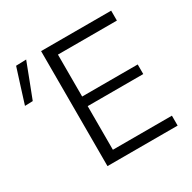

<svg xmlns="http://www.w3.org/2000/svg" viewBox="-222 -872 1032 1031"><g transform="rotate(-30 294.0 -357.0)"><path d="M158.5 0V-713H593V-651.5H227.5V-391.5H572V-332H227.5V-61.5H593.5V0ZM-63.5 -501.5Q-47 -554.5 -30.2 -607.5Q-13.5 -660.5 3 -712L66.5 -714Q46 -660.5 26 -608Q6 -555.5 -14.5 -503Z"/></g></svg>

Font: Heraclito Light
Style: Regular
Weight: 300
Designer: Kostas Bartsokas (font) & Cristiano Sobral (main changes)
Foundry: Kostas Bartsokas (font) & Cristiano Sobral (main changes)
Version: Version 1.00;July 8, 2020;FontCreator 13.0.0.2655 64-bit